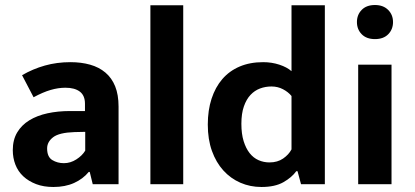

<svg xmlns="http://www.w3.org/2000/svg" viewBox="-20 -735 1654 766"><path d="M68 -435Q111 -460 159 -473.5Q207 -487 261 -487Q304 -487 339.5 -477Q375 -467 400.5 -445.5Q426 -424 439.5 -390.5Q453 -357 453 -310V0H350L338 -49H334Q311 -21 275.5 -5Q240 11 193 11Q154 11 124 -0.5Q94 -12 73 -31.5Q52 -51 41.5 -78Q31 -105 31 -136Q31 -177 48.5 -206.5Q66 -236 97 -255Q128 -274 169.5 -283Q211 -292 259 -292H319V-321Q319 -354 298.5 -369.5Q278 -385 241 -385Q212 -385 181.5 -376Q151 -367 114 -347ZM320 -209 277 -208Q216 -206 192 -187.5Q168 -169 168 -143Q168 -109 188.5 -96.5Q209 -84 235 -84Q261 -84 284.5 -99Q308 -114 320 -134Z M580 0V-714H711V0Z M1143 -714H1276V0H1181L1167 -52H1162Q1144 -27 1110.5 -8Q1077 11 1023 11Q978 11 939 -6Q900 -23 871 -55Q842 -87 825.5 -133Q809 -179 809 -238Q809 -295 824 -341Q839 -387 867 -419.5Q895 -452 936 -469.5Q977 -487 1030 -487Q1064 -487 1094.5 -477Q1125 -467 1143 -451ZM1143 -352Q1130 -368 1109 -379Q1088 -390 1063 -390Q1039 -390 1017.5 -382Q996 -374 979.5 -356.5Q963 -339 953 -310.5Q943 -282 943 -241Q943 -201 952 -172Q961 -143 976 -124Q991 -105 1011.5 -96Q1032 -87 1055 -87Q1087 -87 1109.5 -102.5Q1132 -118 1143 -139Z M1409 0V-477H1542V0ZM1476 -579Q1442 -579 1423 -598.5Q1404 -618 1404 -647Q1404 -676 1423 -695.5Q1442 -715 1476 -715Q1509 -715 1528.5 -695.5Q1548 -676 1548 -647Q1548 -618 1529 -598.5Q1510 -579 1476 -579Z"/></svg>

Font: Ek Mukta
Style: Bold
Weight: 700
Designer: Girish Dalvi and Yashodeep Gholap
Foundry: Ek Type
Version: Version 2.538;PS 1.002;hotconv 16.6.51;makeotf.lib2.5.65220;